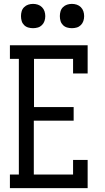

<svg xmlns="http://www.w3.org/2000/svg" viewBox="-20 -968 540 988"><path d="M31 0V-70H77V-665H31V-735H431V-590H356V-665H155V-417H359V-347H154V-70H356V-145H431V0ZM350 -823Q337 -823 325 -826.5Q313 -830 304 -839Q295 -848 291.5 -860Q288 -872 288 -885Q288 -898 291.5 -910Q295 -922 304 -931Q313 -940 325 -944Q337 -948 350 -948Q363 -948 375 -944Q387 -940 396 -931Q405 -922 409 -910Q413 -898 413 -885Q413 -872 409 -860Q405 -848 396 -839Q387 -830 375 -826.5Q363 -823 350 -823ZM150 -823Q137 -823 125 -826.5Q113 -830 104 -839Q95 -848 91.5 -860Q88 -872 88 -885Q88 -898 91.5 -910Q95 -922 104 -931Q113 -940 125 -944Q137 -948 150 -948Q163 -948 175 -944Q187 -940 196 -931Q205 -922 209 -910Q213 -898 213 -885Q213 -872 209 -860Q205 -848 196 -839Q187 -830 175 -826.5Q163 -823 150 -823Z"/></svg>

Font: Iosevka Slab
Style: Regular
Weight: 400
Monospace: yes
Designer: Belleve Invis
Foundry: Belleve Invis
Version: Version 11.2.4; ttfautohint (v1.8.3)